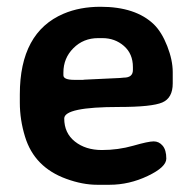

<svg xmlns="http://www.w3.org/2000/svg" viewBox="-20 -520 564 553"><path d="M362.8 -318.4V-326.7Q362.8 -365.2 336.9 -387.7Q311 -410.2 274.9 -410.2H262.7Q220.2 -410.2 191.4 -381.3Q162.6 -352.5 162.6 -311V-303.2Q162.6 -290 194.3 -290H219.2L222.2 -290.5L325.7 -295.4L336.4 -296.4Q362.8 -296.4 362.8 -318.4ZM322.8 -211.9Q165 -211.9 165 -178.7Q165 -136.7 195.8 -112.3Q226.6 -87.9 273.4 -87.9Q320.3 -87.9 363.8 -100.3Q407.2 -112.8 422.6 -112.8Q438 -112.8 448.5 -100.3Q459 -87.9 459 -63.2Q459 -38.6 405.5 -13.2Q352.1 12.2 295.4 12.2H259.8Q217.8 12.2 170.9 -4.9Q79.1 -38.1 52.2 -126Q37.1 -174.8 37.1 -224.6V-248Q37.1 -426.8 163.1 -480.5Q210 -500.5 269.5 -500.5Q370.6 -500.5 423.3 -449.7Q445.8 -427.7 461.7 -387.2Q477.5 -346.7 477.5 -312.5V-279.8Q477.5 -237.8 447.5 -224.9Q417.5 -211.9 322.8 -211.9Z"/></svg>

Font: Averia Sans Libre
Style: Bold
Weight: 700
Version: Version 1.002